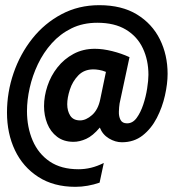

<svg xmlns="http://www.w3.org/2000/svg" viewBox="-20 -629 675 750"><path d="M274.5 100.8Q189.5 100.8 129.5 62Q69.5 23.3 38.4 -42.1Q7.3 -107.5 7.3 -189.5Q7.3 -268.7 33 -343.5Q58.7 -418.3 106.3 -478.3Q154 -538.3 220.5 -573.5Q286.9 -608.8 367.7 -608.8Q455.6 -608.8 515 -572.5Q574.3 -536.2 604.5 -475.4Q634.7 -414.6 634.7 -340.3Q634.7 -302.2 624.4 -256.2Q614.1 -210.1 592.6 -168.3Q571 -126.5 537.2 -99.9Q503.3 -73.3 456.2 -73.3Q430.4 -73.3 405.6 -88.2Q380.7 -103.1 369.9 -130.7Q342.5 -98.2 316.7 -86.6Q291 -75 267.3 -75Q228.9 -75 203.1 -94.7Q177.3 -114.3 164.6 -146.2Q152 -178 152 -214.2Q152 -253.4 165.4 -293.3Q178.7 -333.3 204.5 -365.9Q230.3 -398.6 267.3 -418.5Q304.3 -438.4 350.5 -438.4Q381.4 -438.4 418.2 -429.3Q454.9 -420.1 485.9 -405.7L447.2 -225.1Q445 -211.2 444.4 -192.8Q443.7 -174.5 450.7 -160.9Q457.7 -147.2 476.3 -147.2Q498.3 -147.2 513.7 -168.2Q529.1 -189.1 539.5 -220.3Q549.9 -251.4 554.8 -283.4Q559.8 -315.4 559.8 -336.9Q559.8 -394.1 538 -440.3Q516.3 -486.5 471.9 -513.3Q427.5 -540.1 360.3 -540.1Q303.6 -540.1 259.3 -518.3Q215 -496.5 182.2 -459.9Q149.5 -423.4 128 -378.2Q106.6 -333.1 96 -285.7Q85.4 -238.2 85.4 -195Q85.4 -131.7 107.7 -79.8Q130.1 -27.9 174.6 2.1Q219.2 32.1 286.7 32.1Q311 32.1 335.4 26.3Q359.8 20.4 385.4 7.6L369 84.5Q346.3 92.3 322.5 96.5Q298.7 100.8 274.5 100.8ZM292.9 -158.7Q315.9 -158.7 339.7 -179.7Q363.5 -200.8 371.7 -241.7L393.8 -348.2Q380.1 -353.8 367.2 -355.9Q354.3 -358 344.8 -358Q308.6 -358 285.8 -334.4Q263.1 -310.8 252.9 -278.9Q242.6 -247 242.6 -221.8Q242.6 -195.7 254.4 -177.2Q266.2 -158.7 292.9 -158.7Z"/></svg>

Font: Atkinson Hyperlegible Mono ExtraLight
Style: Italic
Weight: 200
Italic angle: -12°
Monospace: yes
Designer: Elliott Scott, Megan Eiswerth, Linus Boman, Theodore Petrosky, Letters from Sweden
Foundry: Applied Design Works, Letters from Sweden
Version: Version 2.001